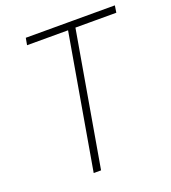

<svg xmlns="http://www.w3.org/2000/svg" viewBox="-131 -809 811 908"><g transform="rotate(-20 275.0 -355.5)"><path d="M345.2 -710.9 222.2 0H185.1L308.1 -710.9ZM550.3 -710.9 544.9 -675.8H95.7L102.1 -710.9Z"/></g></svg>

Font: Roboto Condensed ExtraLight
Style: Italic
Weight: 250
Italic angle: -12°
Designer: Christian Robertson
Foundry: Google
Version: Version 3.008; 2023